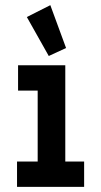

<svg xmlns="http://www.w3.org/2000/svg" viewBox="-20 -724 390 744"><path d="M46 0V-98H126V-373H50V-471H233V-98H306V0ZM169 -507 84 -658 175 -704 236 -538Z"/></svg>

Font: Inconsolata ExtraCondensed Black
Style: Regular
Weight: 900
Width: 2
Monospace: yes
Designer: Raph Levien, Cyreal, Brenton Simpson
Foundry: Raph Levien, Cyreal, Google
Version: Version 3.001; ttfautohint (v1.8.2.53-6de2)